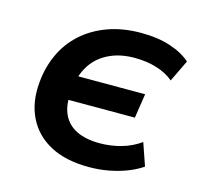

<svg xmlns="http://www.w3.org/2000/svg" viewBox="-82 -594 722 692"><g transform="rotate(15 279.0 -248.0)"><path d="M305 10Q219 10 161 -21Q103 -52 75.5 -108.5Q48 -165 55 -239Q60 -296 82.5 -345Q105 -394 145 -430Q185 -466 240 -486Q295 -506 364 -506Q426 -506 473 -490.5Q520 -475 549 -449L510 -368Q484 -390 446.5 -401.5Q409 -413 364 -413Q313 -413 274 -395.5Q235 -378 211.5 -347.5Q188 -317 180 -278L174 -296H434L420 -205H161L173 -226Q169 -182 184.5 -149.5Q200 -117 234.5 -100Q269 -83 321 -83Q362 -83 401 -94Q440 -105 472 -128L501 -44Q478 -28 447.5 -16Q417 -4 381 3Q345 10 305 10Z"/></g></svg>

Font: Nunito Sans 9pt
Style: Bold Italic
Weight: 700
Italic angle: -9°
Version: Version 3.101;gftools[0.9.27]